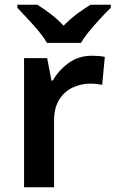

<svg xmlns="http://www.w3.org/2000/svg" viewBox="-20 -786 485 806"><path d="M365 -552Q378 -552 393.5 -551Q409 -550 420 -547L409 -430Q399 -432 385 -433.5Q371 -435 360 -435Q320 -435 285 -418.5Q250 -402 228.5 -367.5Q207 -333 207 -281V0H81V-542H178L196 -448H202Q226 -491 268 -521.5Q310 -552 365 -552ZM177 -606Q164 -629 141.5 -656Q119 -683 95 -708.5Q71 -734 53 -753V-766H137Q164 -749 193 -727Q222 -705 247 -678Q273 -705 303 -727.5Q333 -750 360 -766H445V-753Q426 -735 402 -709Q378 -683 355.5 -656Q333 -629 320 -606Z"/></svg>

Font: Noto Sans Hanifi Rohingya SemiBold
Style: Regular
Weight: 600
Version: Version 2.101